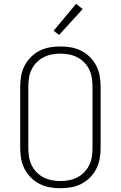

<svg xmlns="http://www.w3.org/2000/svg" viewBox="-20 -989 640 1017"><path d="M300 8Q271 8 243 3Q215 -2 189.5 -15Q164 -28 143.5 -48.5Q123 -69 110 -94.5Q97 -120 92 -148Q87 -176 87 -205V-530Q87 -559 92 -587Q97 -615 110 -640.5Q123 -666 143.5 -686.5Q164 -707 189.5 -720Q215 -733 243 -738Q271 -743 300 -743Q329 -743 357 -738Q385 -733 410.5 -720Q436 -707 456.5 -686.5Q477 -666 490 -640.5Q503 -615 508 -587Q513 -559 513 -530V-205Q513 -176 508 -148Q503 -120 490 -94.5Q477 -69 456.5 -48.5Q436 -28 410.5 -15Q385 -2 357 3Q329 8 300 8ZM300 -30Q323 -30 346 -34.5Q369 -39 389.5 -49.5Q410 -60 426.5 -77Q443 -94 453 -115Q463 -136 466.5 -159Q470 -182 470 -205V-530Q470 -553 466.5 -576Q463 -599 453 -620Q443 -641 426.5 -658Q410 -675 389.5 -685.5Q369 -696 346 -700.5Q323 -705 300 -705Q277 -705 254 -700.5Q231 -696 210.5 -685.5Q190 -675 173.5 -658Q157 -641 147 -620Q137 -599 133.5 -576Q130 -553 130 -530V-205Q130 -182 133.5 -159Q137 -136 147 -115Q157 -94 173.5 -77Q190 -60 210.5 -49.5Q231 -39 254 -34.5Q277 -30 300 -30ZM293 -804 264 -826 383 -969 418 -941Z"/></svg>

Font: Iosevka Aile Extralight
Style: Regular
Weight: 200
Designer: Belleve Invis
Foundry: Belleve Invis
Version: Version 31.1.0; ttfautohint (v1.8.4)